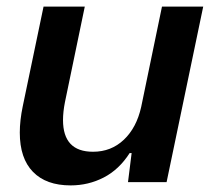

<svg xmlns="http://www.w3.org/2000/svg" viewBox="-20 -552 648 582"><path d="M40 -150Q40 -187 49 -230L112 -532H237L177 -243Q171 -213 171 -188Q171 -92 262 -92Q317 -92 355.5 -128.5Q394 -165 408 -228L471 -532H596L485 0H368L379 -88H373Q341 -38 294.5 -14Q248 10 194 10Q120 10 80 -31Q40 -72 40 -150Z"/></svg>

Font: Mona Sans SemiBold
Style: Italic
Weight: 600
Italic angle: -11.7°
Designer: Deni Anggara
Foundry: GitHub
Version: Version 2.000